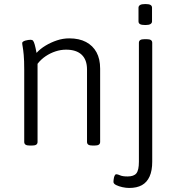

<svg xmlns="http://www.w3.org/2000/svg" viewBox="-20 -719 873 951"><path d="M129 2Q113 2 106.5 -2.5Q100 -7 100 -16V-373Q100 -420 97.5 -446.5Q95 -473 92.5 -486.5Q90 -500 90 -506Q90 -510 94.5 -513Q99 -516 105.5 -518Q112 -520 119.5 -521Q127 -522 132 -522Q140 -522 144 -517Q148 -512 152 -498Q156 -484 161 -457Q179 -477 205.5 -493Q232 -509 262 -519Q292 -529 323 -529Q372 -529 406 -511Q440 -493 458 -460Q476 -427 476 -379V-16Q476 -7 469.5 -2.5Q463 2 447 2H440Q424 2 417.5 -2.5Q411 -7 411 -16V-375Q411 -423 384.5 -448Q358 -473 307 -473Q281 -473 255 -464.5Q229 -456 206 -440.5Q183 -425 166 -403V-16Q166 -7 159.5 -2.5Q153 2 137 2ZM620 212Q604 212 586 208Q568 204 555 197.5Q542 191 542 182Q542 179 542.5 173Q543 167 544.5 160.5Q546 154 549 149Q552 144 555 144Q563 144 575 149.5Q587 155 612 155Q643 155 655.5 139.5Q668 124 668 82V-507Q668 -516 674.5 -520.5Q681 -525 697 -525H705Q721 -525 727.5 -520.5Q734 -516 734 -507V82Q734 126 721 155Q708 184 683 198Q658 212 620 212ZM700 -595Q681 -595 673.5 -599.5Q666 -604 666 -613V-681Q666 -689 673.5 -694Q681 -699 700 -699Q718 -699 725.5 -694.5Q733 -690 733 -681V-613Q733 -605 725.5 -600Q718 -595 700 -595Z"/></svg>

Font: Asap Light
Style: Regular
Weight: 300
Designer: Pablo Cosgaya
Foundry: Omnibus-Type
Version: Version 3.001